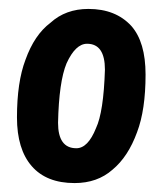

<svg xmlns="http://www.w3.org/2000/svg" viewBox="-20 -499 364 430"><path d="M110 -224Q112 -316 129 -357Q149 -401 175 -401Q215 -401 215 -343Q212 -248 195 -212Q177 -167 151 -167Q110 -167 110 -224ZM51 -127Q84 -89 147 -89Q198 -89 232 -119Q267 -148 287 -203Q306 -253 306 -332Q306 -405 274 -441Q239 -479 178 -479Q127 -479 93 -448Q57 -421 37 -365Q18 -315 18 -236Q18 -165 51 -127Z"/></svg>

Font: Sangu Suruhee
Style: Regular
Weight: 400
Designer: Hasan Shazil
Foundry: Thaana Type Foundry
Version: Version 1.010